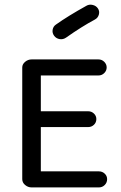

<svg xmlns="http://www.w3.org/2000/svg" viewBox="-20 -805 528 837"><path d="M411 12H118Q102 12 89.5 1.5Q77 -9 77 -24V-511Q77 -525 89.5 -535.5Q102 -546 118 -546H409Q424 -546 434.5 -535.5Q445 -525 445 -511Q445 -497 434.5 -486.5Q424 -476 409 -476H158V-320H364Q379 -320 389.5 -310Q400 -300 400 -286Q400 -271 389.5 -261Q379 -251 364 -251H158V-58H411Q426 -58 436.5 -48Q447 -38 447 -24Q447 -9 436.5 1.5Q426 12 411 12ZM268 -641Q255 -632 240 -634.5Q225 -637 216 -649Q207 -661 209.5 -675.5Q212 -690 224 -698Q276 -735 357 -780Q369 -787 384 -783.5Q399 -780 407 -768Q415 -756 411 -741.5Q407 -727 394 -720Q336 -689 268 -641Z"/></svg>

Font: Hoogli Semibold
Style: Regular
Weight: 600
Designer: Anand Singh Naorem
Foundry: Brand New Type
Version: Version 1.00 b007